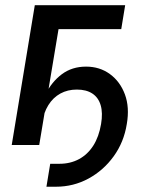

<svg xmlns="http://www.w3.org/2000/svg" viewBox="-20 -561 587 743"><path d="M159.7 161.6 174.3 72.8H210Q252.4 72.8 285.9 54.7Q319.3 36.6 341.1 2.4Q362.8 -31.7 371.1 -81.1Q378.4 -124 369.6 -153.8Q360.8 -183.6 337.4 -199Q314 -214.4 277.3 -214.4Q241.7 -214.4 213.6 -199Q185.5 -183.6 167.2 -154.3Q148.9 -125 141.6 -82.5H119.6Q130.4 -144 155 -194.1Q179.7 -244.1 219.2 -273.7Q258.8 -303.2 313 -303.2Q365.7 -303.2 405.3 -274.4Q444.8 -245.6 463.4 -195.6Q481.9 -145.5 470.7 -81.1Q459.5 -10.7 419.9 43.9Q380.4 98.6 322.3 130.1Q264.2 161.6 196.3 161.6ZM464.4 -541 449.2 -448.2H206.5L131.8 0H25.4L114.7 -541Z"/></svg>

Font: Inter 17pt Medium
Style: Italic
Weight: 500
Italic angle: -9.3988°
Version: Version 4.001;git-66647c0bb